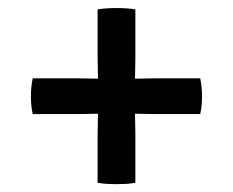

<svg xmlns="http://www.w3.org/2000/svg" viewBox="-20 -553 580 478"><path d="M61.5 -358Q57 -337.5 57 -313.5Q57 -288.5 61.5 -269H175Q187.5 -269 201.8 -269.5Q216 -270 228 -270H312Q324.5 -270 338.5 -269.5Q352.5 -269 365 -269H478.5Q483 -289 483 -313.5Q483 -336.5 478.5 -358H365Q352.5 -358 338.5 -357.5Q324.5 -357 312 -357H228Q216 -357 201.8 -357.5Q187.5 -358 175 -358ZM223 -406Q223 -394 223.5 -379.8Q224 -365.5 224 -353.5V-274Q224 -262 223.5 -248.2Q223 -234.5 223 -221.5V-98Q234 -96 245.8 -95.2Q257.5 -94.5 270.5 -94.5Q283 -94.5 294.8 -95.2Q306.5 -96 317 -98V-221.5Q317 -234.5 316.5 -248.2Q316 -262 316 -274V-353.5Q316 -365.5 316.5 -379.8Q317 -394 317 -406V-529.5Q306.5 -531.5 294.5 -532.2Q282.5 -533 270 -533Q257 -533 245.5 -532.2Q234 -531.5 223 -529.5Z"/></svg>

Font: Signika
Style: Regular
Weight: 400
Designer: Anna Giedry
Foundry: Anna Giedry
Version: Version 2.001